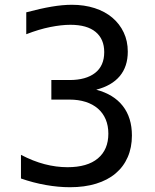

<svg xmlns="http://www.w3.org/2000/svg" viewBox="-20 -762 642 796"><path d="M270 14.2Q221.7 14.2 169.4 4.9Q117.2 -4.4 66.9 -22V-120.1Q117.2 -93.8 165 -81.3Q212.9 -68.8 259.8 -68.8Q342.3 -68.8 385.7 -105.2Q429.2 -141.6 429.2 -208Q429.2 -241.2 418 -267.6Q406.7 -293.9 385.7 -312Q364.7 -330.1 335 -339.6Q305.2 -349.1 268.1 -349.1H192.9V-430.2H268.1Q336.4 -430.2 374.3 -459.7Q412.1 -489.3 412.1 -545.9Q412.1 -600.1 376.5 -629.6Q340.8 -659.2 272 -659.2Q234.9 -659.2 188.2 -649.9Q141.6 -640.6 88.9 -620.1V-710.9Q147.9 -726.6 193.8 -734.4Q239.7 -742.2 277.8 -742.2Q329.6 -742.2 372.6 -728.3Q415.5 -714.4 445.8 -688.7Q476.1 -663.1 492.9 -627.4Q509.8 -591.8 509.8 -547.9Q509.8 -486.3 476.6 -446.5Q443.4 -406.7 378.9 -390.1Q451.2 -371.1 489 -322.8Q526.9 -274.4 526.9 -200.2Q526.9 -150.4 509.5 -110.6Q492.2 -70.8 459.2 -43Q426.3 -15.1 378.4 -0.5Q330.6 14.2 270 14.2Z"/></svg>

Font: Hack
Style: Regular
Weight: 400
Monospace: yes
Designer: Christopher Simpkins
Foundry: Christopher Simpkins
Version: Version 2.019; ttfautohint (v1.4.1) -l 4 -r 80 -G 350 -x 0 -